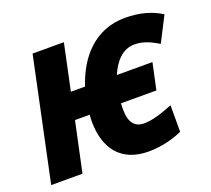

<svg xmlns="http://www.w3.org/2000/svg" viewBox="-124 -885 1162 1055"><g transform="rotate(-20 457.0 -357.5)"><path d="M576 10C639 10 710 -4 774 -33V-188C702 -160 654 -144 604 -144C552 -144 521 -177 521 -254C521 -266 521 -279 522 -291H729L762 -445H554C584 -517 633 -570 701 -570C746 -570 787 -555 839 -523L914 -669C855 -706 788 -725 702 -725C526 -725 418 -599 368 -445H285L342 -714H159L8 0H191L253 -291H339C338 -278 337 -266 337 -253C337 -94 414 10 576 10Z"/></g></svg>

Font: Noto Sans SemiCondensed Black
Style: Italic
Weight: 900
Width: 4
Italic angle: -12°
Designer: Monotype Design Team
Foundry: Monotype Imaging Inc.
Version: Version 2.013